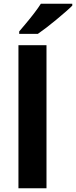

<svg xmlns="http://www.w3.org/2000/svg" viewBox="-20 -1000 404 1020"><path d="M227 0H78V-760H227ZM364 -970Q350 -956 327 -936Q304 -916 277.5 -894Q251 -872 225.5 -852.5Q200 -833 181 -820H82V-833Q98 -852 119.5 -877.5Q141 -903 162 -930.5Q183 -958 197 -980H364Z"/></svg>

Font: Noto Sans Adlam Unjoined
Style: Bold
Weight: 700
Version: Version 3.001